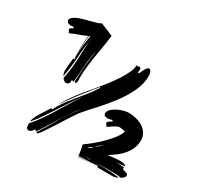

<svg xmlns="http://www.w3.org/2000/svg" viewBox="-180 -1020 1325 1291"><g transform="rotate(30 482.0 -374.5)"><path d="M708 -660Q708 -599 679.5 -538.5Q651 -478 609 -421.5Q567 -365 520 -314Q473 -263 436 -220Q427 -210 411.5 -187Q396 -164 377 -134.5Q358 -105 338 -73Q318 -41 300 -14.5Q282 12 269 30Q256 48 251 50L242 45Q285 -21 324 -91Q363 -161 414 -222L424 -234Q406 -218 381 -182Q356 -146 330 -104.5Q304 -63 279.5 -23Q255 17 238 41L225 32Q222 42 211.5 51.5Q201 61 190 61Q175 61 172 47.5Q169 34 169 22V18Q198 -13 227.5 -56Q257 -99 285.5 -145Q314 -191 342 -237Q370 -283 396 -320Q366 -281 338.5 -239.5Q311 -198 284 -156Q257 -114 229 -73Q201 -32 169 5Q170 -11 179.5 -31.5Q189 -52 201.5 -72Q214 -92 227 -111.5Q240 -131 248 -146L258 -140Q271 -171 296 -206Q321 -241 351 -277.5Q381 -314 412 -352.5Q443 -391 466 -430Q466 -429 464 -429Q461 -429 461 -432Q412 -372 365.5 -312Q319 -252 276 -189Q292 -219 309 -245Q326 -271 346 -297Q362 -319 387 -349Q412 -379 440.5 -413Q469 -447 497.5 -484Q526 -521 549 -556.5Q572 -592 586.5 -624.5Q601 -657 601 -682Q605 -680 610 -680Q614 -680 618 -681L626 -683Q635 -678 635 -667Q635 -655 632 -645L642 -643Q645 -648 649 -658.5Q653 -669 659 -679.5Q665 -690 671.5 -697.5Q678 -705 685 -705Q692 -705 696.5 -699.5Q701 -694 703.5 -687Q706 -680 707 -672Q708 -664 708 -660ZM553 -40Q574 -54 606.5 -80.5Q639 -107 670.5 -138Q702 -169 726 -201Q750 -233 755 -257Q745 -259 733 -261.5Q721 -264 712 -264Q703 -264 692 -259Q681 -254 670 -247Q659 -240 649 -232.5Q639 -225 631 -221Q631 -229 624.5 -233.5Q618 -238 618 -246Q618 -254 631 -262Q644 -270 650 -273L644 -282Q635 -279 626 -277Q617 -275 608 -275Q597 -275 589 -279Q581 -283 578 -294L579 -303Q583 -320 599.5 -334Q616 -348 637 -358Q658 -368 679.5 -373.5Q701 -379 716 -379Q743 -379 772 -372Q801 -365 825 -350.5Q849 -336 864 -313Q879 -290 879 -258Q879 -223 866.5 -194.5Q854 -166 834 -142Q814 -118 788 -98.5Q762 -79 734 -62Q738 -62 750.5 -63.5Q763 -65 777.5 -66.5Q792 -68 805.5 -69Q819 -70 827 -70Q842 -70 855.5 -67Q869 -64 874 -55Q856 -52 838 -50Q820 -48 802 -48L871 -45Q869 -39 869 -38Q869 -31 876 -28.5Q883 -26 891.5 -24Q900 -22 907 -18.5Q914 -15 914 -6Q914 6 904.5 13.5Q895 21 887 27Q865 22 843 21.5Q821 21 798 21Q765 21 731 22Q701 23 671 24Q688 24 704 24H744Q777 24 810.5 26Q844 28 876 33Q865 38 854.5 41.5Q844 45 833 45H719L710 34Q665 40 619 40H567Q565 20 561.5 0Q558 -20 553 -40ZM105 -694Q100 -693 94.5 -692.5Q89 -692 84 -692Q73 -692 64 -696Q55 -700 50 -712Q50 -727 63 -738Q76 -749 96.5 -757.5Q117 -766 141.5 -772.5Q166 -779 189 -785Q212 -791 230.5 -796.5Q249 -802 257 -810L356 -769Q351 -724 344 -680.5Q337 -637 329.5 -594Q322 -551 317 -507.5Q312 -464 312 -419Q312 -415 312.5 -409Q313 -403 313 -397Q313 -388 310.5 -381Q308 -374 300 -374L295 -375Q297 -443 302 -504.5Q307 -566 319 -632Q303 -567 299.5 -505Q296 -443 289 -376L273 -377V-358Q269 -351 263 -346Q257 -341 249 -341Q239 -341 231 -348Q223 -355 218 -363Q227 -403 231.5 -443Q236 -483 238 -523Q240 -563 241 -603.5Q242 -644 246 -684Q235 -606 230.5 -528.5Q226 -451 211 -373Q201 -390 201 -406Q201 -432 204 -456.5Q207 -481 209 -506L220 -510Q219 -518 217.5 -521Q216 -524 216 -532Q216 -571 222.5 -615Q229 -659 234 -696L225 -692Q221 -648 218 -606Q215 -566 210 -524Q214 -565 215 -605Q217 -647 221 -690Q191 -676 159 -665Q127 -654 98 -640L85 -666Q89 -673 95.5 -677.5Q102 -682 110 -684ZM567 44 651 46 568 48ZM620 -59Q612 -53 605.5 -48.5Q599 -44 593 -35Q601 -38 608 -43.5Q615 -49 621 -55ZM662 -95Q646 -82 632 -68Q636 -68 644.5 -75.5Q653 -83 662.5 -92Q672 -101 680 -110Q681 -111 682 -112Q672 -103 662 -95ZM608 21 647 25 646 22Z"/></g></svg>

Font: Finger Paint
Style: Regular
Weight: 400
Designer: Ralph du Carrois
Foundry: Ralph du Carrois
Version: Version 1.001